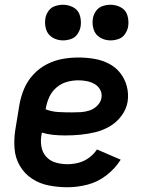

<svg xmlns="http://www.w3.org/2000/svg" viewBox="-20 -780 616 808"><path d="M264 8Q306 8 348.5 -3Q391 -14 427.5 -42Q464 -70 488 -108L388 -151Q375 -131 354.5 -116Q334 -101 310.5 -95Q287 -89 264 -89Q238 -89 214 -96Q190 -103 174 -121Q158 -139 154 -164.5Q150 -190 155 -215L156 -222Q179 -215 204 -212.5Q229 -210 254 -210Q286 -210 317.5 -213Q349 -216 380.5 -223.5Q412 -231 441.5 -248Q471 -265 491.5 -293Q512 -321 517 -352Q522 -386 513.5 -417.5Q505 -449 485.5 -473.5Q466 -498 437.5 -512.5Q409 -527 376.5 -532.5Q344 -538 310 -538Q277 -538 243 -532Q209 -526 177 -509.5Q145 -493 120 -466Q95 -439 81.5 -406.5Q68 -374 62 -341L44 -231Q38 -191 41.5 -152Q45 -113 64.5 -80.5Q84 -48 115.5 -27.5Q147 -7 185.5 0.5Q224 8 264 8ZM283 -307Q254 -307 226 -308.5Q198 -310 172 -320L173 -325Q177 -349 187.5 -372Q198 -395 218 -412Q238 -429 262 -435.5Q286 -442 310 -442Q328 -442 345.5 -438.5Q363 -435 378 -426.5Q393 -418 401.5 -402.5Q410 -387 407 -368Q404 -350 389.5 -335.5Q375 -321 356.5 -315Q338 -309 319.5 -308Q301 -307 283 -307ZM445 -610Q461 -610 478 -615.5Q495 -621 505.5 -636Q516 -651 519 -667Q523 -691 516.5 -714Q510 -737 489.5 -748.5Q469 -760 445 -760Q429 -760 412 -754.5Q395 -749 384.5 -734.5Q374 -720 371 -703Q367 -679 374 -656.5Q381 -634 401 -622Q421 -610 445 -610ZM245 -610Q261 -610 278 -615.5Q295 -621 305.5 -636Q316 -651 319 -667Q323 -691 316.5 -714Q310 -737 289.5 -748.5Q269 -760 245 -760Q229 -760 212 -754.5Q195 -749 184.5 -734.5Q174 -720 171 -703Q167 -679 174 -656.5Q181 -634 201 -622Q221 -610 245 -610Z"/></svg>

Font: Iosevka Sparkle Semibold
Style: Italic
Weight: 600
Italic angle: -9°
Designer: Belleve Invis
Foundry: Belleve Invis
Version: Version 4.5.0; ttfautohint (v1.8.3)